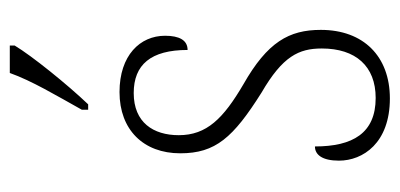

<svg xmlns="http://www.w3.org/2000/svg" viewBox="-232 -574 816 392"><g transform="rotate(-90 176.0 -378.0)"><path d="M148 -619V-606H159C200 -649 258 -721 279 -756V-766H223C207 -721 177 -671 148 -619ZM171 10C257 10 311 -44 311 -131C311 -196 286 -240 200 -289C130 -330 96 -364 96 -421C96 -473 122 -513 182 -513C240 -513 270 -478 270 -403C290 -403 299 -420 299 -449C299 -500 259 -542 184 -542C107 -542 59 -493 59 -418C59 -346 91 -310 183 -252C257 -209 273 -176 273 -129C273 -60 237 -19 172 -19C100 -19 73 -66 73 -143C56 -143 44 -128 44 -94C44 -45 80 10 171 10Z"/></g></svg>

Font: Noto Serif Georgian Condensed ExtraLight
Style: Regular
Weight: 200
Width: 3
Designer: Monotype Design Team, Akaki Razmadze
Foundry: Google LLC
Version: Version 2.003